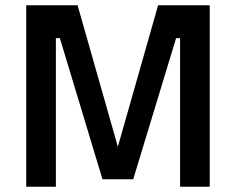

<svg xmlns="http://www.w3.org/2000/svg" viewBox="-20 -705 890 725"><path d="M79 -685H273L425 -151L577 -685H772V0H660V-561H645L483 -28H367L206 -561H191V0H79Z"/></svg>

Font: Cairo SemiBold
Style: Regular
Weight: 600
Designer: Mohamed Gaber, Accademia di Belle Arti di Urbino and others
Foundry: Kief Type Foundry, Accademia di Belle Arti di Urbino and others
Version: Version 3.011